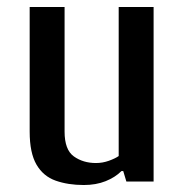

<svg xmlns="http://www.w3.org/2000/svg" viewBox="-20 -520 525 550"><path d="M220 10Q175 10 139.5 -2.5Q104 -15 84.5 -48.5Q65 -82 65 -143V-500H165V-143Q165 -91 191.5 -72Q218 -53 255 -53Q274 -53 292 -59.5Q310 -66 320 -73V-500H420V0H342L333 -30H328Q310 -12 282.5 -1Q255 10 220 10Z"/></svg>

Font: Cuprum Medium
Style: Regular
Weight: 500
Designer: Jovanny Lemonad
Foundry: Jovanny Lemonad
Version: Version 3.000